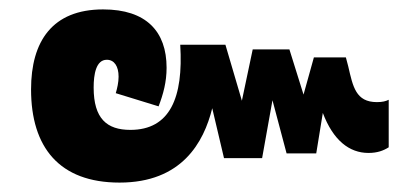

<svg xmlns="http://www.w3.org/2000/svg" viewBox="-20 -458 893 408"><path d="M234 -70C366 -70 413 -155 431 -228L456 -122H537L559 -245L589 -132H652L666 -218C688 -160 722 -133 763 -133C782 -133 795 -138 806 -145V-246C800 -243 793 -241 781 -241C736 -241 730 -274 720 -317L715 -336H647L625 -257L595 -353H517L494 -244L459 -363H363C370 -250 341 -182 257 -182C207 -182 179 -206 179 -272C179 -300 184 -331 207 -331C223 -331 232 -317 232 -295C232 -283 229 -270 226 -260L317 -232C327 -258 334 -284 334 -314C334 -391 291 -438 199 -438C91 -438 46 -370 46 -268C46 -145 106 -70 234 -70Z"/></svg>

Font: Noto Sans Thai SemCond ExtBd
Style: Regular
Weight: 800
Width: 4
Designer: Monotype Design Team
Foundry: Monotype Imaging Inc.
Version: Version 2.002